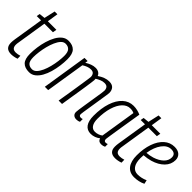

<svg xmlns="http://www.w3.org/2000/svg" viewBox="62 -1385 2116 2116"><g transform="rotate(45 1120.0 -326.5)"><path d="M217 -51 218 -6Q195 2 173 6Q151 10 132 10Q41 10 41 -80Q41 -106 46 -137L102 -488H35L42 -527L110 -534L139 -663H182L162 -534H295L287 -488H154L99 -140Q97 -130 96 -120.5Q95 -111 95 -102Q95 -72 109 -56Q123 -40 156 -40Q170 -40 185.5 -43Q201 -46 217 -51Z M411 10Q344 10 310 -25Q276 -60 276 -142Q276 -191 283.5 -246Q291 -301 306.5 -353.5Q322 -406 346 -449.5Q370 -493 402.5 -518.5Q435 -544 477 -544Q542 -544 576.5 -508.5Q611 -473 611 -391Q611 -341 603.5 -286Q596 -231 581 -178.5Q566 -126 542 -83.5Q518 -41 485.5 -15.5Q453 10 411 10ZM411 -36Q441 -36 464.5 -61Q488 -86 506 -126Q524 -166 536 -213.5Q548 -261 554 -308Q560 -355 560 -392Q560 -450 538 -474Q516 -498 477 -498Q447 -498 423.5 -473Q400 -448 382 -407Q364 -366 352 -318.5Q340 -271 334 -224.5Q328 -178 328 -142Q328 -83 349.5 -59.5Q371 -36 411 -36Z M1148 10Q1122 10 1105 -4.5Q1088 -19 1088 -47Q1088 -57 1092 -86.5Q1096 -116 1102.5 -157Q1109 -198 1116 -242.5Q1123 -287 1129.5 -327Q1136 -367 1140 -396Q1144 -425 1144 -434Q1144 -460 1131 -477.5Q1118 -495 1085 -495Q1058 -495 1032 -484Q1006 -473 982 -458Q984 -448 983 -437Q982 -425 978 -394Q974 -363 967.5 -320.5Q961 -278 953.5 -230Q946 -182 938.5 -136.5Q931 -91 925.5 -55Q920 -19 917 0H864Q867 -21 873.5 -59Q880 -97 887.5 -144Q895 -191 902.5 -239.5Q910 -288 916.5 -330Q923 -372 927 -400Q931 -428 931 -435Q931 -460 918 -477.5Q905 -495 873 -495Q849 -495 823.5 -485.5Q798 -476 774 -460L701 0H649L733 -534H782L777 -502Q807 -521 837.5 -532.5Q868 -544 898 -544Q928 -544 948.5 -531Q969 -518 977 -496Q1047 -544 1110 -544Q1157 -544 1178.5 -519Q1200 -494 1200 -454Q1200 -446 1195.5 -416.5Q1191 -387 1184.5 -346Q1178 -305 1171 -260Q1164 -215 1157.5 -174Q1151 -133 1146.5 -104Q1142 -75 1142 -67Q1142 -39 1170 -39Q1175 -39 1181.5 -40Q1188 -41 1196 -44V-1Q1184 5 1171.5 7.5Q1159 10 1148 10Z M1535 10Q1492 10 1481 -29Q1459 -11 1431 -0.5Q1403 10 1372 10Q1315 10 1284.5 -32Q1254 -74 1254 -155Q1254 -271 1283 -359Q1312 -447 1365.5 -495.5Q1419 -544 1490 -544Q1521 -544 1550.5 -537Q1580 -530 1603 -519Q1584 -404 1571.5 -325.5Q1559 -247 1551 -197.5Q1543 -148 1539 -120.5Q1535 -93 1533.5 -82Q1532 -71 1532 -69Q1532 -38 1558 -38Q1570 -38 1586 -44V-2Q1563 10 1535 10ZM1478 -69 1544 -485Q1521 -498 1484 -498Q1434 -498 1394 -456Q1354 -414 1331 -338Q1308 -262 1308 -162Q1308 -102 1329.5 -70.5Q1351 -39 1389 -39Q1412 -39 1436 -47Q1460 -55 1478 -69Z M1837 -51 1838 -6Q1815 2 1793 6Q1771 10 1752 10Q1661 10 1661 -80Q1661 -106 1666 -137L1722 -488H1655L1662 -527L1730 -534L1759 -663H1802L1782 -534H1915L1907 -488H1774L1719 -140Q1717 -130 1716 -120.5Q1715 -111 1715 -102Q1715 -72 1729 -56Q1743 -40 1776 -40Q1790 -40 1805.5 -43Q1821 -46 1837 -51Z M2181 -20Q2152 -5 2117 2.5Q2082 10 2049 10Q1976 10 1937.5 -40Q1899 -90 1899 -182Q1899 -287 1927.5 -369Q1956 -451 2008 -497.5Q2060 -544 2130 -544Q2183 -544 2211.5 -517.5Q2240 -491 2240 -448Q2240 -380 2190 -329Q2140 -278 2055 -253Q2029 -246 2002.5 -241.5Q1976 -237 1952 -236Q1950 -212 1950 -188Q1950 -116 1977.5 -77.5Q2005 -39 2056 -39Q2082 -39 2111 -45Q2140 -51 2171 -65ZM2122 -499Q2062 -499 2017 -438Q1972 -377 1956 -277Q2000 -280 2047 -294Q2112 -315 2151 -352.5Q2190 -390 2190 -439Q2190 -499 2122 -499Z"/></g></svg>

Font: Georama SemiCondensed Light
Style: Italic
Weight: 300
Width: 4
Italic angle: -9°
Designer: Jean-Baptiste Levee
Foundry: Production Type
Version: Version 1.000